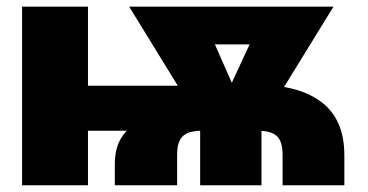

<svg xmlns="http://www.w3.org/2000/svg" viewBox="-20 -549 1092 569"><path d="M320.3 0V-63.5Q320.3 -111.8 341.3 -143.3Q362.3 -174.8 397.7 -193.4Q433.1 -211.9 477.8 -220.7Q522.5 -229.5 570.6 -232.2Q618.7 -234.9 664.1 -234.9L743.7 -297.4Q865.7 -297.4 933.1 -246.1Q1000.5 -194.8 1000.5 -88.9V0H817.4V-91.3Q817.4 -115.7 810.5 -131.3Q803.7 -147 787.4 -154.3Q771 -161.6 743.7 -161.6H578.6Q555.7 -161.6 539.3 -156Q522.9 -150.4 513.9 -135.3Q504.9 -120.1 504.9 -91.3V0ZM45.4 0V-529.3H240.7V0ZM123.5 -161.6V-294.9H581.5V-161.6ZM573.2 0V-219.2H754.9V0ZM585.9 -166.5 362.8 -529.3H567.4L695.3 -239.7L679.7 -166.5ZM651.4 -166.5 638.7 -242.7 771.5 -529.3H968.3L745.1 -166.5ZM472.2 -417.5V-529.3H875.5V-417.5Z"/></svg>

Font: Inter 24pt Black
Style: Regular
Weight: 900
Designer: Rasmus Andersson
Foundry: rsms
Version: Version 4.001;git-66647c0bb